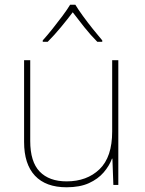

<svg xmlns="http://www.w3.org/2000/svg" viewBox="-20 -783 613 813"><path d="M481 -528V0H460L456 -111H454Q443 -81 419 -53Q395 -25 356.5 -7.5Q318 10 262 10Q174 10 128 -39Q82 -88 82 -182V-528H108V-186Q108 -98 148 -56.5Q188 -15 262 -15Q348 -15 401.5 -66.5Q455 -118 455 -226V-528ZM299 -763Q311 -743 331 -715.5Q351 -688 373 -660.5Q395 -633 413 -612V-606H392Q364 -634 336.5 -668.5Q309 -703 288 -731Q267 -703 238.5 -668.5Q210 -634 182 -606H161V-612Q180 -633 202 -660.5Q224 -688 244.5 -715.5Q265 -743 277 -763Z"/></svg>

Font: Noto Sans Myanmar Thin
Style: Regular
Weight: 100
Designer: Monotype Design Team
Foundry: Monotype Imaging Inc.
Version: Version 2.107; ttfautohint (v1.8.4.7-5d5b)